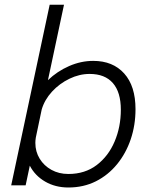

<svg xmlns="http://www.w3.org/2000/svg" viewBox="-20 -802 665 831"><path d="M28.5 0 195 -781.5H257L187.5 -455Q227.5 -493.5 279 -516Q330.5 -538.5 383.5 -538.5Q468.5 -538.5 517.5 -484Q566.5 -429.5 566.5 -329.5Q566.5 -260.5 545.8 -199.2Q525 -138 486.5 -91Q448 -44 394.8 -17.2Q341.5 9.5 276 9.5Q219.5 9.5 175.5 -16Q131.5 -41.5 109 -85L91 0ZM133 -183.5Q133 -145.5 151.8 -115Q170.5 -84.5 202.8 -66.8Q235 -49 276 -49Q348 -49 398.8 -87.8Q449.5 -126.5 476.2 -189.8Q503 -253 503 -327Q503 -403 468.5 -442.5Q434 -482 368 -482Q323.5 -482 280.5 -461.2Q237.5 -440.5 205.2 -405.5Q173 -370.5 160.5 -328L135 -206.5Q133 -194 133 -183.5Z"/></svg>

Font: Epilogue Light
Style: Italic
Weight: 300
Italic angle: -12°
Designer: Tyler Finck
Foundry: Etcetera Type Co
Version: Version 2.111; ttfautohint (v1.8.3)